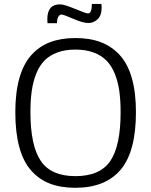

<svg xmlns="http://www.w3.org/2000/svg" viewBox="-20 -916 748 949"><path d="M55.7 0ZM284.2 -844.2Q294.4 -843.8 342.5 -823Q390.6 -802.2 416.5 -802.2Q442.4 -802.2 462.4 -820.8Q482.4 -839.4 482.4 -879.4Q482.4 -884.8 481.4 -896.5H434.1Q434.1 -849.6 415 -849.6Q404.8 -849.6 351.1 -872.1Q297.4 -894.5 276.4 -894.5Q213.9 -894.5 213.9 -821.3Q213.9 -808.6 214.8 -801.3H261.7Q261.7 -822.3 268.3 -833.3Q274.9 -844.2 284.2 -844.2ZM353 -728Q424.3 -728 478.3 -707.5Q532.2 -687 571.8 -644Q611.3 -601.1 631.6 -530Q651.9 -459 651.9 -361.8Q651.9 -166.5 576.2 -77.1Q500.5 12.2 352.5 12.2Q280.8 12.2 227.1 -8.3Q173.3 -28.8 134.3 -72.8Q95.2 -116.7 75.4 -189Q55.7 -261.2 55.7 -361.3Q55.7 -459 75.9 -530Q96.2 -601.1 135.3 -644.3Q174.3 -687.5 228.3 -707.8Q282.2 -728 353 -728ZM352.5 -670.9Q301.8 -670.9 263.4 -656.7Q225.1 -642.6 200 -616.9Q174.8 -591.3 159.2 -552.2Q143.6 -513.2 137 -467Q130.4 -420.9 130.4 -361.8Q130.4 -197.3 181.2 -121.3Q231.9 -45.4 353 -45.4Q474.6 -45.4 525.4 -120.6Q576.2 -195.8 576.2 -361.3Q576.2 -420.4 569.6 -466.8Q563 -513.2 547.1 -552.2Q531.2 -591.3 505.9 -616.9Q480.5 -642.6 442.1 -656.7Q403.8 -670.9 352.5 -670.9Z"/></svg>

Font: Pontano Sans
Style: Regular
Weight: 400
Foundry: vernon adams
Version: 1.0